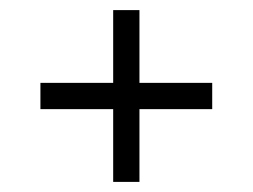

<svg xmlns="http://www.w3.org/2000/svg" viewBox="-20 -490 500 380"><path d="M204 -470H256V-130H204ZM60 -274V-326H400V-274Z"/></svg>

Font: Kalnia Thin SemiBold
Style: Regular
Weight: 600
Version: Version 1.105